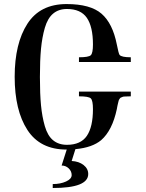

<svg xmlns="http://www.w3.org/2000/svg" viewBox="-20 -731 725 951"><path d="M335 66.4 353.5 7.8C409.5 2.6 452.1 -12.4 481.4 -37.1C517.9 -69 543.6 -120.1 558.6 -190.4C559.2 -194.3 560.2 -199.5 561.5 -206.1C562.8 -212.6 563.8 -217 564.5 -219.2C565.1 -221.5 565.9 -224.8 566.9 -229C567.9 -233.2 568.8 -236 569.8 -237.3C570.8 -238.6 572.1 -240.6 573.7 -243.2C575.4 -245.8 577.3 -247.4 579.6 -248C581.9 -248.7 584.3 -249.7 586.9 -251C589.5 -252.3 592.9 -252.9 597.2 -252.9C601.4 -252.9 606 -253.1 610.8 -253.4C615.7 -253.7 621.4 -253.9 627.9 -253.9V-277.3H371.1V-253.9C403 -253.9 422.5 -250.5 429.7 -243.7C436.8 -236.8 440.4 -219.1 440.4 -190.4C440.4 -131.8 430.3 -87.7 410.2 -58.1C390 -28.5 357.1 -13.7 311.5 -13.7C284.2 -13.7 261.4 -21.2 243.2 -36.1C224.9 -51.1 211.3 -74.4 202.1 -106C193 -137.5 186.7 -172 183.1 -209.5C179.5 -246.9 177.7 -293.6 177.7 -349.6C177.7 -404.9 179.5 -451.5 183.1 -489.3C186.7 -527 193 -561.7 202.1 -593.3C211.3 -624.8 224.9 -648.3 243.2 -663.6C261.4 -678.9 284.2 -686.5 311.5 -686.5C357.1 -686.5 390 -671.9 410.2 -642.6C430.3 -613.3 440.4 -569.3 440.4 -510.7C440.4 -482.1 436.8 -464.4 429.7 -457.5C422.5 -450.7 403 -447.3 371.1 -447.3V-423.8H627.9V-447.3C597.3 -447.3 578.8 -451.2 572.3 -459C569 -463.5 564.5 -480.8 558.6 -510.7C544.9 -580.4 519.7 -631.2 482.9 -663.1C446.1 -695 388.3 -710.9 309.6 -710.9C222.3 -710.9 157.7 -678.4 115.7 -613.3C73.7 -548.2 52.7 -460.6 52.7 -350.6C52.7 -239.9 73.7 -152.2 115.7 -87.4C157.7 -22.6 222.3 9.8 309.6 9.8H310.5L285.2 88.9C298.8 88.9 310.5 93.6 320.3 103C330.1 112.5 335 123.5 335 136.2C335 148.9 325.7 159.5 307.1 168C288.6 176.4 266.6 180.7 241.2 180.7V200.2C358.4 200.2 417 177.1 417 130.9C417 113.3 409.3 98.5 394 86.4C378.7 74.4 359 67.7 335 66.4Z"/></svg>

Font: TriodPostnaja
Style: Medium
Weight: 500
Version: 20110805; ttfautohint (v0.96) -l 8 -r 50 -G 200 -x 14 -w "G"